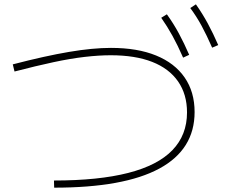

<svg xmlns="http://www.w3.org/2000/svg" viewBox="-20 -867 1040 886"><path d="M229 -34Q435 -34 571.5 -69Q708 -104 775.5 -174Q843 -244 843 -348Q843 -432 801.5 -491.5Q760 -551 682 -581.5Q604 -612 491 -612Q437 -612 371.5 -604.5Q306 -597 226.5 -580Q147 -563 47 -537L39 -570Q189 -609 298.5 -627.5Q408 -646 492 -646Q614 -646 700 -611Q786 -576 832 -509.5Q878 -443 878 -350Q878 -177 715 -89Q552 -1 230 -1ZM825 -601Q800 -658 776 -701.5Q752 -745 724 -785L750 -801Q781 -758 805.5 -712.5Q830 -667 853 -614ZM959 -647Q934 -704 910.5 -747.5Q887 -791 858 -830L884 -847Q915 -803 939.5 -757.5Q964 -712 987 -659Z"/></svg>

Font: M PLUS 1 Thin ExtraLight
Style: Regular
Weight: 250
Version: Version 1.001